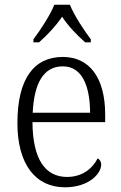

<svg xmlns="http://www.w3.org/2000/svg" viewBox="-20 -786 515 816"><path d="M122 -619V-606H146C185 -641 216 -674 244 -715C271 -674 303 -641 342 -606H366V-619C337 -657 295 -721 277 -766H211C193 -721 151 -657 122 -619ZM256 10C359 10 410 -49 410 -86C410 -100 403 -109 395 -113C374 -71 331 -34 265 -34C173 -34 119 -108 118 -267H427V-299C427 -456 360 -544 247 -544C124 -544 54 -451 54 -263C54 -89 130 10 256 10ZM363 -307H119C125 -431 164 -504 247 -504C327 -504 362 -425 363 -307Z"/></svg>

Font: Noto Serif Myanmar SemiCondensed Light
Style: Regular
Weight: 300
Width: 4
Designer: Ben Mitchell and the Monotype Design Team
Foundry: Monotype Imaging Inc.
Version: Version 2.106